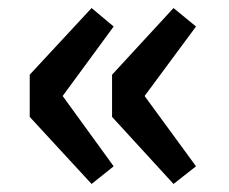

<svg xmlns="http://www.w3.org/2000/svg" viewBox="-20 -525 569 478"><path d="M208 -67 54 -234V-339L208 -505L263 -459L136 -286L263 -111ZM412 -67 259 -234V-339L412 -505L468 -459L340 -286L468 -111Z"/></svg>

Font: Chiron Sans HK TT
Style: Bold
Weight: 700
Designer: Ryoko NISHIZUKA 西塚涼子 (kana, bopomofo & ideographs); Paul D. Hunt (Latin, Greek & Cyrillic); Sandoll Communications 산돌커뮤니
Foundry: Adobe
Version: Version 2.022;hotconv 1.0.109;makeotfexe 2.5.65596